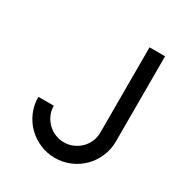

<svg xmlns="http://www.w3.org/2000/svg" viewBox="-166 -821 887 941"><g transform="rotate(30 278.0 -351.0)"><path d="M497.1 -701.7V-219.2Q497.1 -173.8 479.7 -133.8Q462.4 -93.8 432.9 -64.2Q403.3 -34.7 363.3 -17.3Q323.2 0 277.8 0Q232.4 0 192.4 -17.3Q152.3 -34.7 122.6 -64.2Q92.8 -93.8 75.7 -133.8Q58.6 -173.8 58.6 -219.2H146Q146 -191.9 156.5 -168.2Q167 -144.5 184.8 -126.7Q202.6 -108.9 226.6 -98.6Q250.5 -88.4 277.8 -88.4Q304.7 -88.4 328.6 -98.6Q352.5 -108.9 370.6 -126.7Q388.7 -144.5 398.9 -168.2Q409.2 -191.9 409.2 -219.2V-701.7Z"/></g></svg>

Font: Aeronef
Style: Regular
Weight: 400
Designer: Peter Wiegel - CAT-Fonts Germany
Foundry: CAT-Fonts, Peter Wiegel
Version: Version 0.002